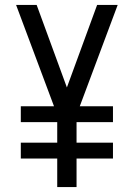

<svg xmlns="http://www.w3.org/2000/svg" viewBox="-20 -755 540 775"><path d="M211 0V-115H64V-179H211V-262H64V-326H198L45 -735H128L250 -402L372 -735H455L302 -326H436V-262H289V-179H436V-115H289V0Z"/></svg>

Font: Iosevka Term SS14
Style: Regular
Weight: 400
Monospace: yes
Designer: Belleve Invis
Foundry: Belleve Invis
Version: Version 24.1.1; ttfautohint (v1.8.4)